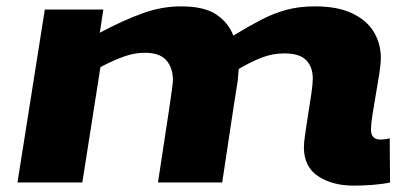

<svg xmlns="http://www.w3.org/2000/svg" viewBox="-20 -574 1283 604"><path d="M1093 10Q1026 10 981 -19.5Q936 -49 936 -111Q936 -124 940 -152.5Q944 -181 949.5 -215Q955 -249 959.5 -279.5Q964 -310 964 -327Q964 -363 943.5 -384.5Q923 -406 874 -406Q838 -406 804 -393Q770 -380 731 -357Q731 -353 729.5 -339.5Q728 -326 728 -321Q722 -283 715.5 -241.5Q709 -200 700.5 -142.5Q692 -85 679 0H477Q498 -138 511 -223.5Q524 -309 524 -322Q524 -360 503.5 -384Q483 -408 435 -408Q403 -408 369.5 -396Q336 -384 296 -363L239 0H35L121 -544H305L294 -471Q367 -510 428 -532Q489 -554 549 -554Q623 -554 661 -528Q699 -502 714 -462Q760 -490 799 -510.5Q838 -531 879 -542.5Q920 -554 971 -554Q1042 -554 1088 -532Q1134 -510 1156 -473.5Q1178 -437 1178 -392Q1178 -372 1173 -340.5Q1168 -309 1162 -275Q1156 -241 1151.5 -211.5Q1147 -182 1147 -167Q1147 -135 1176 -135Q1192 -135 1206 -139L1207 0Q1185 5 1153 7.5Q1121 10 1093 10Z"/></svg>

Font: Georama ExtraExtended
Style: Bold Italic
Weight: 700
Width: 8
Italic angle: -9°
Designer: Jean-Baptiste Levee
Foundry: Production Type
Version: Version 1.000